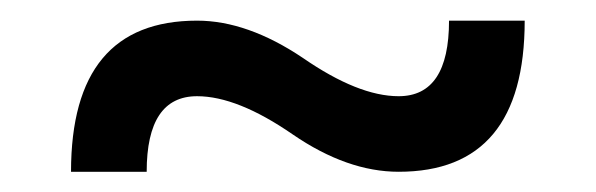

<svg xmlns="http://www.w3.org/2000/svg" viewBox="-20 -435 577 186"><path d="M48.8 -268.6Q48.8 -415 170.9 -415Q219.7 -415 273.4 -378.9Q327.1 -341.8 366.2 -341.8Q415 -341.8 415 -415Q439.5 -415 488.3 -415Q488.3 -268.6 366.2 -268.6Q316.4 -268.6 263.7 -304.7Q210 -341.8 170.9 -341.8Q122.1 -341.8 122.1 -268.6Q97.7 -268.6 48.8 -268.6Z"/></svg>

Font: ZAANS 2018
Style: Regular
Weight: 400
Designer: Counter Creatives
Version: Version 1.0 - 24-01-18